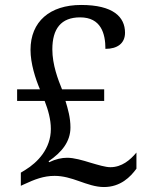

<svg xmlns="http://www.w3.org/2000/svg" viewBox="-20 -744 599 774"><path d="M399 10C466 10 506 -31 530 -64V-129C505 -99 471 -70 425 -70C405 -70 376 -79 345 -88C313 -98 278 -108 251 -108C229 -108 205 -103 178 -90L176 -94C229 -130 264 -173 264 -230C264 -270 254 -304 244 -337H400V-384H230C214 -423 191 -483 191 -545C191 -628 226 -674 303 -674C387 -674 405 -609 405 -547C453 -547 484 -569 484 -612C484 -676 436 -724 307 -724C181 -724 103 -657 103 -543C103 -488 123 -426 141 -384H49V-337H160C174 -301 185 -263 185 -224C185 -144 131 -89 82 -59L64 -48V5L77 -1C120 -21 156 -35 200 -35C235 -35 267 -25 298 -14C332 -2 365 10 399 10Z"/></svg>

Font: Noto Serif
Style: Regular
Weight: 400
Designer: Monotype Design Team
Foundry: Monotype Imaging Inc.
Version: Version 2.015